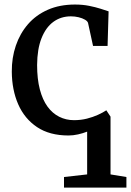

<svg xmlns="http://www.w3.org/2000/svg" viewBox="-20 -586 577 846"><path d="M262 240.5V194L364 182.5V-6Q345 1.5 323.8 6.2Q302.5 11 282 11Q198.5 11 143.2 -26Q88 -63 60.2 -126.5Q32.5 -190 32 -270Q31.5 -331.5 49.8 -385Q68 -438.5 103.2 -479.2Q138.5 -520 190.8 -543Q243 -566 310.5 -566Q344.5 -566 373 -560.2Q401.5 -554.5 423.2 -547.5Q445 -540.5 458.5 -536L454 -383.5H390L368 -484.5Q366 -492.5 354.5 -499.2Q343 -506 326.5 -510Q310 -514 292.5 -514Q248.5 -514 215.2 -489.8Q182 -465.5 163 -417.8Q144 -370 143.5 -299.5Q143.5 -238 155.5 -192.2Q167.5 -146.5 189.2 -116.5Q211 -86.5 241 -71.5Q271 -56.5 306 -56.5Q336 -56.5 362.8 -63.2Q389.5 -70 411.5 -80Q433.5 -90 448.5 -100L467 -72V182.5L537 194V240.5Z"/></svg>

Font: Merriweather 28pt
Style: Regular
Weight: 400
Version: Version 2.100